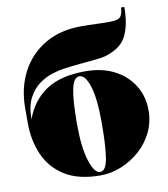

<svg xmlns="http://www.w3.org/2000/svg" viewBox="-87 -851 823 938"><g transform="rotate(-10 324.5 -381.5)"><path d="M337 14Q228 14 160.5 -28Q93 -70 61.5 -141.5Q30 -213 30 -300V-371Q30 -473 71 -551.5Q112 -630 188 -675Q264 -720 369 -720Q404 -720 437 -718.5Q470 -717 501 -717Q532 -717 546 -721Q560 -725 566 -734Q571 -742 573.5 -753Q576 -764 577 -777L593 -776Q593 -688 565.5 -633Q538 -578 457 -555Q443 -551 408.5 -547.5Q374 -544 330.5 -540Q287 -536 246 -530Q224 -527 191.5 -517Q159 -507 126.5 -484Q94 -461 72.5 -420Q51 -379 51 -314Q82 -402 154 -451Q226 -500 350 -500Q434 -500 495 -468Q556 -436 589 -381.5Q622 -327 622 -260Q622 -200 597.5 -150Q573 -100 531.5 -63.5Q490 -27 439.5 -6.5Q389 14 337 14ZM337 -3Q366 -3 376 -63Q386 -123 386 -241Q386 -360 366.5 -420.5Q347 -481 318 -481Q289 -481 277.5 -425.5Q266 -370 266 -253Q266 -135 287.5 -69Q309 -3 337 -3Z"/></g></svg>

Font: Literata 72pt Black
Style: Regular
Weight: 900
Designer: Latin by Veronika Burian and Jose Scaglione. Greek by Irene Vlachou. Cyrillic by Vera Evstafieva.
Foundry: TypeTogether
Version: Version 3.002